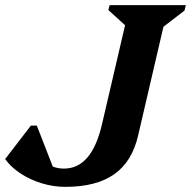

<svg xmlns="http://www.w3.org/2000/svg" viewBox="-36 -710 742 746"><path d="M218 16Q171 16 125.5 2Q80 -12 43 -36.5Q6 -61 -16 -92L84 -222H107L169 -63Q188 -55 213 -55Q320 -55 360 -226L450 -612L385 -671L390 -690H686L681 -669L599 -606L501 -185Q478 -83 408.5 -33.5Q339 16 218 16Z"/></svg>

Font: Platypi SemiBold
Style: Italic
Weight: 600
Italic angle: -13°
Designer: David Sargent
Foundry: Bolt Cutter Type
Version: Version 1.200; ttfautohint (v1.8.4.7-5d5b)